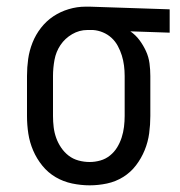

<svg xmlns="http://www.w3.org/2000/svg" viewBox="-20 -548 540 576"><path d="M249 8Q223 8 196.5 2.5Q170 -3 147 -16.5Q124 -30 107 -51Q90 -72 79.5 -96.5Q69 -121 65 -147Q61 -173 61 -200V-320Q61 -346 64.5 -371Q68 -396 77.5 -420Q87 -444 103 -464.5Q119 -485 140 -499Q161 -513 186 -520.5Q211 -528 236 -528Q240 -528 243.5 -528Q247 -528 250 -528L489 -520V-450L371 -454Q387 -443 398.5 -427.5Q410 -412 418 -394.5Q426 -377 428.5 -358Q431 -339 431 -320V-200Q431 -174 427.5 -148Q424 -122 414 -97.5Q404 -73 388 -52Q372 -31 349.5 -17Q327 -3 301 2.5Q275 8 249 8ZM249 -62Q265 -62 281 -66.5Q297 -71 310 -81.5Q323 -92 331.5 -106Q340 -120 345 -135.5Q350 -151 352 -167.5Q354 -184 354 -200V-320Q354 -336 352 -351.5Q350 -367 345.5 -381.5Q341 -396 333.5 -410Q326 -424 314.5 -434.5Q303 -445 288.5 -451Q274 -457 259 -458H250Q248 -458 246 -458Q244 -458 242 -458Q218 -458 196.5 -445.5Q175 -433 161.5 -413Q148 -393 143.5 -368.5Q139 -344 139 -320V-200Q139 -183 141 -166.5Q143 -150 148.5 -134.5Q154 -119 163.5 -105Q173 -91 186 -81Q199 -71 215.5 -66.5Q232 -62 249 -62Z"/></svg>

Font: Iosevka Slab
Style: Regular
Weight: 400
Monospace: yes
Designer: Belleve Invis
Foundry: Belleve Invis
Version: Version 11.2.4; ttfautohint (v1.8.3)